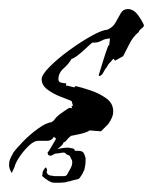

<svg xmlns="http://www.w3.org/2000/svg" viewBox="-25 -323 338 424"><path d="M1 59Q-5 50 -5 41Q-5 34 -2.5 28Q0 22 3 17H4L3 16Q10 6 25.5 -10Q41 -26 59 -39Q77 -52 88 -53L94 -57Q99 -65 109.5 -72.5Q120 -80 128 -85L134 -84L133 -88L136 -90L133 -100Q123 -104 107.5 -110Q92 -116 79.5 -125.5Q67 -135 67 -148Q67 -158 85 -176Q103 -194 128.5 -212.5Q154 -231 177.5 -244Q201 -257 211 -257Q224 -262 230 -273Q236 -284 241.5 -293.5Q247 -303 257 -303Q270 -303 279.5 -290Q289 -277 293 -267Q292 -263 287.5 -260Q283 -257 281 -252Q269 -242 261.5 -227.5Q254 -213 247 -199L229 -189L226 -193H225Q221 -188 217 -184Q213 -180 211 -175Q207 -171 203.5 -163.5Q200 -156 194 -155L193 -157Q198 -173 203 -189.5Q208 -206 214 -222L216 -223L218 -238Q208 -238 199 -233Q190 -228 179 -229Q175 -226 165.5 -217Q156 -208 147 -201Q138 -194 133 -193Q127 -182 115.5 -172Q104 -162 104 -148Q104 -142 110 -140.5Q116 -139 121 -139V-133L123 -134L139 -130L142 -133Q155 -130 174.5 -123.5Q194 -117 209.5 -106Q225 -95 225 -77Q225 -70 222 -63Q219 -56 214 -49L198 -33L173 -35Q166 -30 149 -26.5Q132 -23 117.5 -20Q103 -17 103 -13L94 -21Q89 -12 79 -12Q69 -12 59 -12Q50 -12 38.5 -1Q27 10 18 23.5Q9 37 7 46ZM90 80Q82 77 75 71.5Q68 66 68 65L69 61V59Q69 57 70.5 54Q72 51 73 50Q76 45 77.5 48Q79 51 79 54Q78 55 78 57Q80 65 90 65Q94 66 96.5 66Q99 66 101 66H116Q122 66 124 61Q126 58 131 48.5Q136 39 134 31Q131 26 130 23Q129 20 124 19Q122 18 120 16Q118 14 116 14H115Q112 14 107.5 15Q103 16 99 16Q96 16 92.5 18.5Q89 21 86 21Q83 20 82 19.5Q81 19 80 14Q83 11 88 2Q93 -7 98.5 -16Q104 -25 106 -26Q108 -27 111.5 -27Q115 -27 117 -27Q129 -27 129 -26Q131 -22 131 -22Q129 -21 125 -17L120 -11L115 -8Q114 -4 110 -0.5Q106 3 102 6Q116 3 124 3Q128 3 136 5Q138 5 139 7Q140 9 141 10H147Q158 10 160.5 16Q163 22 164 26V32Q164 41 161 53Q160 54 159 56.5Q158 59 157 61Q156 62 154 65.5Q152 69 149 72L133 76Q129 78 127.5 77.5Q126 77 122 79Q119 80 107 80.5Q95 81 90 80Z"/></svg>

Font: Kolker Brush
Style: Regular
Weight: 400
Designer: Robert E. Leuschke
Foundry: Robert E. Leuschke
Version: Version 1.010; ttfautohint (v1.8.3)